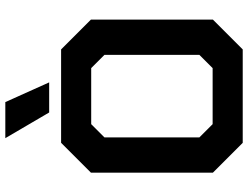

<svg xmlns="http://www.w3.org/2000/svg" viewBox="-128 -828 955 740"><g transform="rotate(-90 350.0 -457.5)"><path d="M55 -115V-585L170 -700H530L645 -585V-115L530 0H170ZM458 -116 509 -167V-533L458 -584H242L191 -533V-167L242 -116ZM188 -915H327L403 -746H287Z"/></g></svg>

Font: Chakra Petch
Style: Bold
Weight: 700
Designer: Katatrad Aksorn Co.,Ltd.
Foundry: Cadson Demak Co.,Ltd.
Version: Version 1.000; ttfautohint (v1.6)